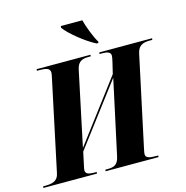

<svg xmlns="http://www.w3.org/2000/svg" viewBox="-159 -1054 1142 1177"><g transform="rotate(-15 412.0 -465.5)"><path d="M516 -771H527L529 -779C507 -814 479 -887 468 -931H332L330 -921C359 -878 454 -802 516 -771ZM-29 0H311L313 -10H299C265 -10 242 -15 242 -39C242 -44 244 -56 249 -77L265 -152L560 -542L458 -70C447 -17 420 -10 382 -10H368L366 0H702L703 -10H690C647 -10 624 -15 624 -40C624 -46 626 -56 630 -75L752 -645C763 -697 798 -704 837 -704H851L853 -714H518L516 -704H530C566 -704 587 -698 587 -674C587 -668 584 -652 580 -635L563 -564L269 -174L369 -647C380 -696 409 -704 447 -704H460L462 -714H120L119 -704H133C186 -704 202 -695 202 -669C202 -662 199 -650 196 -635L75 -65C66 -17 28 -10 -13 -10H-27Z"/></g></svg>

Font: Noto Serif Display SemiCondensed ExtraBold
Style: Italic
Weight: 800
Width: 4
Italic angle: -12°
Designer: Monotype Design Team
Foundry: Monotype Imaging Inc.
Version: Version 2.009